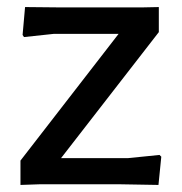

<svg xmlns="http://www.w3.org/2000/svg" viewBox="-20 -522 515 544"><path d="M430 -502V-431L153 -74H343L432 -83L437 -78L429 2L313 0H96L38 2V-67L316 -426H132L48 -417L44 -423L51 -502L151 -501H382Z"/></svg>

Font: Alegreya Sans SC Medium
Style: Regular
Weight: 500
Designer: Juan Pablo del Peral
Foundry: Huerta Tipografica
Version: Version 2.001;PS 002.001;hotconv 1.0.88;makeotf.lib2.5.64775